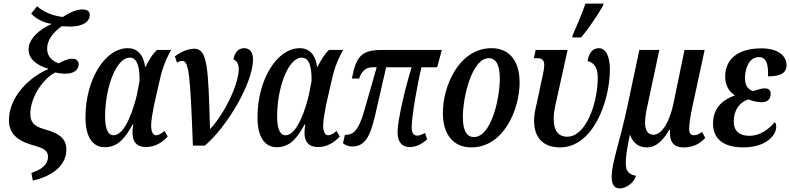

<svg xmlns="http://www.w3.org/2000/svg" viewBox="-20 -816 4428 1076"><path d="M164 196C279 170 352 108 352 22C352 -34 319 -65 242 -88C187 -103 150 -118 150 -178C150 -278 230 -383 291 -410C305 -406 327 -403 347 -403C398 -403 421 -428 421 -456C421 -476 406 -487 385 -487C361 -487 331 -474 309 -461C273 -473 244 -500 244 -543C244 -591 278 -636 326 -669C342 -668 362 -667 375 -667C440 -668 483 -691 483 -733C483 -753 468 -763 442 -763C403 -763 363 -741 332 -721C277 -726 218 -752 188 -781L155 -740C183 -708 228 -688 270 -682C197 -650 140 -596 140 -539C140 -481 193 -448 250 -431L249 -428C135 -379 30 -267 30 -142C30 -54 98 -20 172 0C230 16 249 31 249 63C249 104 216 134 156 153Z M567 9C645 9 684 -48 723 -118H727C715 -52 723 8 799 8C850 8 891 -19 920 -51L902 -82C885 -68 870 -58 854 -58C836 -58 827 -82 827 -112C827 -140 835 -185 843 -226L869 -341C886 -422 903 -471 939 -536H860C832 -511 814 -477 796 -442H793C785 -504 754 -546 696 -546C570 -546 459 -373 459 -158C459 -57 494 9 567 9ZM617 -58C585 -58 569 -94 569 -163C569 -325 631 -493 707 -493C743 -493 764 -455 762 -362L748 -289C733 -220 684 -58 617 -58Z M1061 0H1128C1249 -102 1398 -348 1398 -484C1398 -519 1382 -546 1349 -546C1317 -546 1296 -525 1288 -483C1308 -476 1318 -456 1318 -429C1318 -346 1241 -182 1157 -92C1147 -442 1143 -541 1070 -543C1035 -543 995 -527 960 -500L972 -465C982 -471 993 -475 1001 -475C1039 -475 1046 -400 1061 0Z M1531 9C1609 9 1648 -48 1687 -118H1691C1679 -52 1687 8 1763 8C1814 8 1855 -19 1884 -51L1866 -82C1849 -68 1834 -58 1818 -58C1800 -58 1791 -82 1791 -112C1791 -140 1799 -185 1807 -226L1833 -341C1850 -422 1867 -471 1903 -536H1824C1796 -511 1778 -477 1760 -442H1757C1749 -504 1718 -546 1660 -546C1534 -546 1423 -373 1423 -158C1423 -57 1458 9 1531 9ZM1581 -58C1549 -58 1533 -94 1533 -163C1533 -325 1595 -493 1671 -493C1707 -493 1728 -455 1726 -362L1712 -289C1697 -220 1648 -58 1581 -58Z M2275 8C2315 8 2343 -9 2374 -35L2362 -71C2350 -64 2331 -56 2319 -56C2301 -56 2287 -67 2287 -100C2287 -163 2319 -346 2342 -439H2430L2456 -536H2122C2010 -536 1976 -505 1952 -376H1993C2004 -413 2029 -439 2066 -439H2091L2020 -191C1987 -77 1956 -60 1913 -60L1902 -13C1915 -3 1933 5 1952 5C2026 5 2054 -51 2081 -164L2144 -439H2287C2254 -336 2208 -143 2208 -76C2208 -20 2233 8 2275 8Z M2621 10C2806 10 2892 -208 2892 -353C2892 -489 2822 -546 2735 -546C2553 -546 2462 -335 2462 -184C2462 -54 2527 10 2621 10ZM2636 -48C2598 -48 2574 -79 2574 -160C2574 -279 2627 -490 2719 -490C2757 -490 2781 -457 2781 -376C2781 -263 2733 -48 2636 -48Z M3187 -606H3236C3278 -654 3336 -741 3359 -784L3363 -796H3261C3244 -746 3208 -660 3189 -618ZM3119 10C3304 10 3398 -249 3398 -428C3398 -496 3377 -546 3336 -546C3300 -546 3279 -517 3273 -473C3308 -467 3330 -437 3330 -381C3330 -240 3265 -50 3159 -50C3105 -50 3083 -89 3083 -150C3083 -173 3086 -197 3093 -229L3161 -536H2982L2972 -490H2986C3012 -490 3030 -484 3030 -453C3030 -433 3025 -409 3020 -387L2990 -246C2978 -196 2973 -171 2973 -139C2973 -50 3019 10 3119 10Z M3455 240C3484 240 3533 212 3544 169C3498 161 3487 136 3487 100C3487 52 3497 3 3510 -62C3526 -16 3558 10 3605 10C3657 10 3696 -28 3730 -88H3735C3731 -32 3746 10 3811 10C3871 10 3906 -15 3932 -43L3915 -77C3897 -65 3885 -58 3868 -58C3851 -58 3842 -71 3842 -92C3842 -124 3851 -175 3860 -217L3929 -536H3816L3754 -235C3735 -145 3695 -61 3641 -61C3608 -61 3595 -91 3595 -128C3595 -157 3602 -197 3608 -222L3675 -536H3563L3497 -225C3453 -17 3408 95 3408 175C3408 225 3427 240 3455 240Z M4146 10C4266 10 4330 -52 4330 -106C4330 -118 4326 -129 4322 -131C4288 -93 4243 -55 4179 -55C4125 -55 4092 -80 4092 -136C4092 -196 4123 -244 4176 -259C4190 -251 4224 -243 4248 -243C4283 -243 4299 -263 4299 -291C4299 -309 4288 -321 4266 -321C4245 -321 4222 -311 4202 -306C4172 -312 4155 -338 4155 -378C4155 -428 4175 -496 4234 -496C4276 -496 4287 -451 4284 -388C4364 -388 4388 -413 4388 -451C4388 -502 4342 -545 4247 -545C4119 -545 4044 -487 4044 -387C4044 -339 4066 -300 4098 -283L4097 -281C4033 -257 3976 -215 3976 -123C3976 -39 4033 10 4146 10Z"/></svg>

Font: Noto Serif Condensed Semi
Style: Italic
Weight: 600
Width: 3
Italic angle: -12°
Designer: Monotype Design Team
Foundry: Monotype Imaging Inc.
Version: Version 1.901